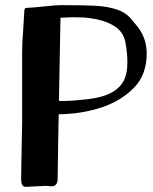

<svg xmlns="http://www.w3.org/2000/svg" viewBox="-20 -724 595 746"><path d="M550 -517Q550 -434 501.5 -384Q453 -334 379 -308Q299 -281 208 -280L206 -171L204 -30Q204 0 180 0Q174 0 168 -1Q162 -2 158 -2L120 0L81 2Q70 2 66 -6Q62 -14 62 -30Q62 -35 62.5 -49Q63 -63 63 -91Q66 -244 66 -246V-520Q66 -560 70 -607L74 -673Q74 -689 77.5 -691.5Q81 -694 93 -694Q101 -694 141 -698Q193 -704 224 -704Q308 -704 352.5 -701.5Q397 -699 432.5 -687.5Q468 -676 489 -651Q493 -646 511.5 -624Q530 -602 540 -575Q550 -548 550 -517ZM475 -482Q475 -520 467 -561Q459 -602 422 -624Q385 -646 333 -653Q306 -657 269 -657Q253 -657 215 -655L209 -332Q248 -331 284 -335Q366 -341 405 -360Q441 -377 458 -405.5Q475 -434 475 -482Z"/></svg>

Font: Barrio
Style: Regular
Weight: 400
Designer: Pablo Cosgaya & Sergio Jimenez
Foundry: Pablo Cosgaya & Sergio Jimenez
Version: Version 1.005